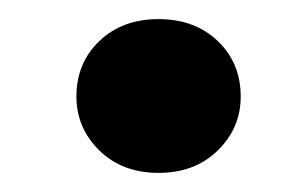

<svg xmlns="http://www.w3.org/2000/svg" viewBox="-20 -425 309 201"><path d="M146 -244Q108 -244 84 -267.5Q60 -291 60 -324Q60 -359 84 -382Q108 -405 146 -405Q184 -405 208 -382Q232 -359 232 -324Q232 -291 208 -267.5Q184 -244 146 -244Z"/></svg>

Font: DM Sans 12pt ExtraBold
Style: Italic
Weight: 800
Italic angle: -10°
Version: Version 4.004;gftools[0.9.30]